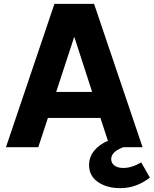

<svg xmlns="http://www.w3.org/2000/svg" viewBox="-20 -765 799 998"><path d="M263 -745H469L721 0H622Q558 23 558 62Q558 82 574.5 95Q591 108 621 108Q665 108 714 79L759 158Q689 213 605 213Q535 213 489 181Q443 149 443 93Q443 51 470 18Q497 -15 541 -33L502 -152H229L179 0H11ZM459 -287 366 -574 272 -287Z"/></svg>

Font: Eudoxus Sans ExtraBold
Style: Regular
Weight: 800
Designer: Stijn de Vries
Foundry: tokotype
Version: Version 2.005